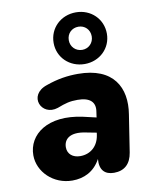

<svg xmlns="http://www.w3.org/2000/svg" viewBox="-90 -871 750 948"><g transform="rotate(-10 285.5 -396.5)"><path d="M196 11C254 11 306 -13 338 -72C333 -17 359 9 405 9C457 9 489 -20 498 -76L527 -263C548 -393 492 -503 313 -503C262 -503 212 -496 153 -475C51 -441 100 -326 187 -355C229 -371 250 -377 289 -377C352 -377 379 -350 371 -303L367 -275L302 -290C129 -328 27 -249 27 -145C27 -62 101 11 196 11ZM356 -545C431 -545 489 -601 489 -674C489 -748 431 -804 356 -804C280 -804 222 -748 222 -674C222 -601 280 -545 356 -545ZM356 -616C323 -616 298 -641 298 -674C298 -708 323 -732 356 -732C388 -732 413 -708 413 -674C413 -641 388 -616 356 -616ZM192 -156C192 -196 223 -228 303 -211L355 -201L353 -188C345 -136 308 -101 255 -101C218 -101 192 -122 192 -156Z"/></g></svg>

Font: SN Pro Heavy
Style: Italic
Weight: 800
Italic angle: -9°
Designer: Tobias Whetton
Foundry: Supernotes
Version: Version 1.001;Glyphs 3.2 (3249)